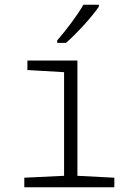

<svg xmlns="http://www.w3.org/2000/svg" viewBox="-20 -786 570 806"><path d="M220 -616V-606H257C302 -645 365 -714 395 -758V-766H330C304 -720 260 -663 220 -616ZM82 0H460V-40L305 -48V-532H95V-492L249 -483V-48L82 -40Z"/></svg>

Font: Noto Sans Mono Condensed Light
Style: Regular
Weight: 300
Width: 3
Designer: Monotype Design Team
Foundry: Monotype Imaging Inc.
Version: Version 2.014